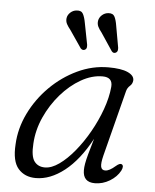

<svg xmlns="http://www.w3.org/2000/svg" viewBox="-51 -725 626 777"><g transform="rotate(5 262.0 -336.5)"><path d="M388 -105.5Q380 -73.5 383 -59.8Q386 -46 400.5 -46Q417 -46 442 -68Q457 -81 465 -77Q475.5 -71 465.5 -51Q452 -25.5 423.5 -8.2Q395 9 363 9Q314.5 9 314.5 -40Q314.5 -51.5 317 -66.2Q319.5 -81 326 -105Q332.5 -129 344.5 -169.5Q297 -81.5 239.2 -36.2Q181.5 9 123 9Q78 9 51.8 -21Q25.5 -51 30 -119.5Q33 -185 63 -246.5Q93 -308 142 -356.8Q191 -405.5 251.8 -434.2Q312.5 -463 377.5 -463Q429.5 -463 456 -451Q482.5 -439 482 -419.5Q481 -405 470.5 -396Q460 -387 456.5 -373ZM101.5 -129Q98 -77.5 113 -57.2Q128 -37 156 -37Q183 -37 213.8 -58.8Q244.5 -80.5 275 -117.5Q305.5 -154.5 331.2 -200Q357 -245.5 374.2 -293.5Q391.5 -341.5 395.5 -385Q399 -424.5 357 -424.5Q313.5 -424.5 269.8 -399.5Q226 -374.5 189 -332Q152 -289.5 128.2 -236.8Q104.5 -184 101.5 -129ZM394 -632.5 409.5 -545.5Q410 -539 409 -534Q408 -529 403 -525.5Q393 -519.5 385 -529L337 -601Q327.5 -612.5 322.2 -623.5Q317 -634.5 319 -647.5Q321.5 -661 332.5 -670.8Q343.5 -680.5 358 -681.5Q377 -683 383.8 -669.2Q390.5 -655.5 394 -632.5ZM266.5 -633.5 283.5 -546Q284 -540 283.2 -535Q282.5 -530 277.5 -526.5Q268 -520.5 259 -529.5L210.5 -600.5Q201 -612 195.2 -622.8Q189.5 -633.5 191 -646.5Q193 -660 204 -670Q215 -680 229.5 -681Q248.5 -683 255.5 -669.5Q262.5 -656 266.5 -633.5Z"/></g></svg>

Font: Fraunces 9pt Soft Light
Style: Italic
Weight: 300
Italic angle: -16°
Version: Version 1.000;[0bf87f6ff]